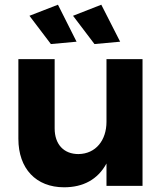

<svg xmlns="http://www.w3.org/2000/svg" viewBox="-20 -789 700 815"><path d="M305 -612 226 -769 105 -722 196 -602ZM490 -612 410 -769 290 -722 381 -602ZM432 -538V-272C432 -194 387 -136 313 -135C251 -135 212 -176 212 -244V-538H58V-200C58 -73 133 6 252 6C333 6 395 -27 432 -95V0H585V-538Z"/></svg>

Font: Juman SemiBold
Style: Regular
Weight: 600
Designer: Bandar Raffah (Arabic) Julieta Ulanovsky (Latin)
Foundry: Caramella
Version: Version 5.022;PS 005.022;hotconv 1.0.88;makeotf.lib2.5.64775